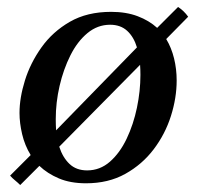

<svg xmlns="http://www.w3.org/2000/svg" viewBox="-20 -514 567 551"><path d="M487 -283Q487 -233 470.5 -181Q454 -129 421 -85.5Q388 -42 339.5 -15Q291 12 227 12Q182 12 149 -2Q116 -16 93 -38L38 17Q31 10 23 3.5Q15 -3 9 -10L68 -69Q51 -97 43.5 -129Q36 -161 36 -190Q36 -233 51.5 -283Q67 -333 99 -378Q131 -423 180.5 -451.5Q230 -480 299 -480Q342 -480 375 -467.5Q408 -455 431 -434L491 -494Q508 -483 520 -466L457 -402Q472 -377 479.5 -346.5Q487 -316 487 -283ZM383 -299Q383 -314 382 -328L150 -93Q160 -62 179.5 -43.5Q199 -25 230 -25Q267 -25 295.5 -50Q324 -75 343.5 -116Q363 -157 373 -205Q383 -253 383 -299ZM141 -140 373 -378Q364 -408 345 -425.5Q326 -443 296 -443Q260 -443 231 -419Q202 -395 182 -355Q162 -315 151 -267.5Q140 -220 140 -172Q140 -155 141 -140Z"/></svg>

Font: Tiro Bangla
Style: Italic
Weight: 400
Italic angle: -11°
Designer: Bangla: John Hudson & Fiona Ross, assisted by Neelakash Kshetrimayum. Latin: John Hudson with Paul Hanslow, assisted by 
Foundry: Tiro Typeworks Ltd.
Version: Version 1.60